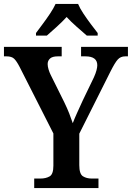

<svg xmlns="http://www.w3.org/2000/svg" viewBox="-22 -951 667 971"><path d="M151 0V-48H182Q210 -48 229 -59Q248 -70 248 -113V-276L77 -613Q62 -642 49.5 -654Q37 -666 11 -666H-2V-714H290V-666H270Q243 -666 231 -655Q219 -644 219 -627Q219 -615 223.5 -600Q228 -585 234 -573L303 -434Q318 -403 328 -377.5Q338 -352 346 -328Q355 -352 368.5 -381.5Q382 -411 397 -444L453 -560Q462 -580 466 -595.5Q470 -611 470 -621Q470 -666 410 -666H388V-714H625V-666H611Q588 -666 573.5 -650Q559 -634 536 -588L379 -275V-116Q379 -71 397.5 -59.5Q416 -48 442 -48H476V0ZM160 -784Q174 -803 193.5 -829Q213 -855 231 -882Q249 -909 259 -931H373Q382 -909 400 -882Q418 -855 437.5 -829Q457 -803 472 -784V-771H417Q395 -790 365.5 -816Q336 -842 315 -865Q294 -842 265.5 -816Q237 -790 215 -771H160Z"/></svg>

Font: Noto Serif Thai SemiCondensed SemiBold
Style: Regular
Weight: 600
Width: 4
Designer: Monotype Design Team
Foundry: Monotype Imaging Inc.
Version: Version 2.002; ttfautohint (v1.8.4.7-5d5b)